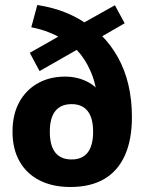

<svg xmlns="http://www.w3.org/2000/svg" viewBox="-20 -736 575 767"><path d="M261 11Q190 11 138 -15.5Q86 -42 58 -91.5Q30 -141 30 -210Q30 -278 56.5 -327Q83 -376 130.5 -403Q178 -430 240 -430Q296 -430 341.5 -402.5Q387 -375 407 -302H370Q370 -384 345 -444Q320 -504 282 -541H294L138 -452L99 -525L224 -596L222 -585Q203 -596 172.5 -608Q142 -620 105 -627L129 -716Q193 -706 243 -685.5Q293 -665 331 -637L305 -640L439 -715L478 -643L381 -587V-599Q422 -559 450.5 -508Q479 -457 493 -397Q507 -337 507 -268Q507 -178 479 -115.5Q451 -53 396.5 -21Q342 11 261 11ZM266 -99Q309 -99 330.5 -127Q352 -155 352 -210Q352 -265 330 -292.5Q308 -320 266 -320Q223 -320 201 -292.5Q179 -265 179 -210Q179 -154 201 -126.5Q223 -99 266 -99Z"/></svg>

Font: Nunito Sans 12pt ExtraLight
Style: Weight 830 Width 84 Optical size 12.0 YTLC 445
Weight: 830
Width: 4
Designer: Vernon Adams
Foundry: Vernon Adams
Version: Version 3.101;gftools[0.9.27]